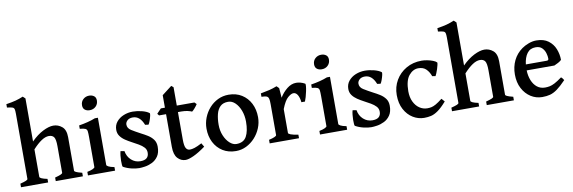

<svg xmlns="http://www.w3.org/2000/svg" viewBox="-54 -1189 4880 1634"><g transform="rotate(-10 2386.0 -371.5)"><path d="M24.4 0V-30.8Q56.6 -39.1 73.5 -45.9Q90.3 -52.7 90.3 -60.5V-624Q90.3 -651.4 86.9 -663.6Q83.5 -675.8 69.8 -680.4Q56.2 -685.1 24.4 -688.5V-717.8Q75.2 -725.6 107.2 -734.1Q139.2 -742.7 172.4 -756.8L192.9 -737.8V-365.7Q244.1 -417 295.7 -442.9Q347.2 -468.8 385.3 -468.8Q427.2 -468.8 460.2 -441.2Q493.2 -413.6 493.2 -349.6V-60.5Q493.2 -54.2 506.8 -47.4Q520.5 -40.5 559.1 -30.8V0H324.7V-30.8Q359.9 -40 375.2 -47.1Q390.6 -54.2 390.6 -60.5V-289.6Q390.6 -349.1 377 -368.7Q363.3 -388.2 333 -388.2Q303.2 -388.2 268.3 -365Q233.4 -341.8 192.9 -297.4V-60.5Q192.9 -44.4 258.8 -30.8V0Z M714.8 -543.9Q689.5 -543.9 673.1 -556.9Q656.7 -569.8 656.7 -595.7Q656.7 -627.4 678.2 -647.2Q699.7 -667 730 -667Q754.4 -667 771.5 -654.5Q788.6 -642.1 788.6 -615.7Q788.6 -584.5 767.6 -564.2Q746.6 -543.9 714.8 -543.9ZM603 0V-30.8Q636.2 -37.6 652.6 -45.9Q668.9 -54.2 668.9 -60.5V-319.8Q668.9 -353.5 666.7 -370.1Q664.6 -386.7 651.1 -393.3Q637.7 -399.9 603 -402.8V-432.1Q641.1 -438 678 -447.3Q714.8 -456.5 745.1 -468.8H771.5V-60.5Q771.5 -54.7 786.6 -46.1Q801.8 -37.6 837.4 -30.8V0Z M1044.9 14.6Q1016.6 14.6 978.8 5.9Q940.9 -2.9 908.2 -21Q904.8 -22.5 903.3 -37.4Q901.9 -52.2 902.1 -74Q902.3 -95.7 904.8 -117.7Q907.2 -139.6 911.6 -155.3L944.8 -149.9Q952.6 -101.6 986.1 -71.5Q1019.5 -41.5 1064.5 -41.5Q1137.2 -41.5 1137.2 -103.5Q1137.2 -129.9 1119.9 -148.7Q1102.5 -167.5 1075.4 -183.1Q1048.3 -198.7 1018.6 -214.4Q991.7 -228.5 966.1 -245.6Q940.4 -262.7 923.8 -285.6Q907.2 -308.6 907.2 -339.4Q907.2 -379.9 930.9 -408.9Q954.6 -438 992.4 -453.4Q1030.3 -468.8 1071.8 -468.8Q1109.9 -468.8 1150.4 -458.5Q1190.9 -448.2 1212.4 -431.2Q1216.8 -427.7 1212.4 -408Q1208 -388.2 1200.2 -366.5Q1192.4 -344.7 1185.5 -335.9L1156.7 -339.8Q1125.5 -419.9 1064 -419.9Q1033.7 -419.9 1016.8 -404.3Q1000 -388.7 1000 -368.7Q1000 -337.4 1031.2 -317.9Q1062.5 -298.3 1110.4 -272.9Q1138.7 -258.8 1166.3 -241.5Q1193.8 -224.1 1211.9 -199.5Q1230 -174.8 1230 -138.2Q1230 -86.4 1208.7 -55.7Q1187.5 -24.9 1156.2 -9.8Q1125 5.4 1094.5 10Q1064 14.6 1044.9 14.6Z M1445.3 14.6Q1405.8 14.6 1377 -16.4Q1348.1 -47.4 1348.1 -115.2V-397.9H1287.6L1274.9 -414.1L1313 -454.1H1348.1V-562L1433.1 -627.4L1450.7 -612.8V-454.1H1603L1619.6 -437.5Q1610.4 -422.4 1595.2 -404.8Q1580.1 -387.2 1570.3 -380.9Q1558.6 -386.7 1534.9 -392.3Q1511.2 -397.9 1481 -397.9H1450.7V-159.7Q1450.7 -106.4 1462.4 -86.2Q1474.1 -65.9 1496.1 -65.9Q1513.2 -65.9 1536.9 -73.2Q1560.5 -80.6 1600.6 -101.6L1619.6 -69.3Q1560.5 -26.4 1515.9 -5.9Q1471.2 14.6 1445.3 14.6Z M1880.9 14.6Q1815.9 14.6 1767.3 -15.6Q1718.8 -45.9 1692.1 -98.1Q1665.5 -150.4 1665.5 -216.8Q1665.5 -265.1 1683.1 -310.3Q1700.7 -355.5 1732.4 -391.4Q1764.2 -427.2 1806.9 -448Q1849.6 -468.8 1899.9 -468.8Q1964.8 -468.8 2013.2 -438.5Q2061.5 -408.2 2088.1 -356Q2114.7 -303.7 2114.7 -236.8Q2114.7 -188 2096.2 -143.1Q2077.6 -98.1 2045.2 -62.5Q2012.7 -26.9 1970.5 -6.1Q1928.2 14.6 1880.9 14.6ZM1894.5 -43.9Q1956.5 -43.9 1981.9 -89.8Q2007.3 -135.7 2007.3 -217.3Q2007.3 -269 1991 -312.7Q1974.6 -356.4 1947 -383.3Q1919.4 -410.2 1885.7 -410.2Q1842.3 -410.2 1817.6 -386.5Q1793 -362.8 1783 -322.3Q1772.9 -281.7 1772.9 -231Q1772.9 -179.7 1790.8 -137.2Q1808.6 -94.7 1836.7 -69.3Q1864.7 -43.9 1894.5 -43.9Z M2173.3 0V-30.8Q2239.3 -45.9 2239.3 -60.5V-327.6Q2239.3 -359.9 2235.8 -372.6Q2232.4 -385.3 2228 -389.6Q2221.7 -396.5 2211.2 -398.9Q2200.7 -401.4 2173.3 -402.8V-432.1Q2219.7 -440.4 2249.8 -447.8Q2279.8 -455.1 2314.9 -468.8L2334.5 -449.2L2340.8 -365.2Q2367.2 -408.7 2404.8 -438.7Q2442.4 -468.8 2484.4 -468.8Q2502 -468.8 2521.5 -463.6Q2541 -458.5 2559.1 -448.2Q2563.5 -445.3 2562 -427Q2560.5 -408.7 2555.4 -383.8Q2550.3 -358.9 2543.5 -335.2Q2536.6 -311.5 2530.8 -298.3H2500Q2496.1 -337.9 2481.9 -361.8Q2467.8 -385.7 2445.8 -385.7Q2426.3 -385.7 2397.7 -361.3Q2369.1 -336.9 2341.8 -266.6V-60.5Q2341.8 -53.2 2361.3 -45.4Q2380.9 -37.6 2426.8 -30.8V0Z M2720.2 -543.9Q2694.8 -543.9 2678.5 -556.9Q2662.1 -569.8 2662.1 -595.7Q2662.1 -627.4 2683.6 -647.2Q2705.1 -667 2735.4 -667Q2759.8 -667 2776.9 -654.5Q2793.9 -642.1 2793.9 -615.7Q2793.9 -584.5 2772.9 -564.2Q2752 -543.9 2720.2 -543.9ZM2608.4 0V-30.8Q2641.6 -37.6 2658 -45.9Q2674.3 -54.2 2674.3 -60.5V-319.8Q2674.3 -353.5 2672.1 -370.1Q2669.9 -386.7 2656.5 -393.3Q2643.1 -399.9 2608.4 -402.8V-432.1Q2646.5 -438 2683.3 -447.3Q2720.2 -456.5 2750.5 -468.8H2776.9V-60.5Q2776.9 -54.7 2792 -46.1Q2807.1 -37.6 2842.8 -30.8V0Z M3050.3 14.6Q3022 14.6 2984.1 5.9Q2946.3 -2.9 2913.6 -21Q2910.2 -22.5 2908.7 -37.4Q2907.2 -52.2 2907.5 -74Q2907.7 -95.7 2910.2 -117.7Q2912.6 -139.6 2917 -155.3L2950.2 -149.9Q2958 -101.6 2991.5 -71.5Q3024.9 -41.5 3069.8 -41.5Q3142.6 -41.5 3142.6 -103.5Q3142.6 -129.9 3125.2 -148.7Q3107.9 -167.5 3080.8 -183.1Q3053.7 -198.7 3023.9 -214.4Q2997.1 -228.5 2971.4 -245.6Q2945.8 -262.7 2929.2 -285.6Q2912.6 -308.6 2912.6 -339.4Q2912.6 -379.9 2936.3 -408.9Q2960 -438 2997.8 -453.4Q3035.6 -468.8 3077.1 -468.8Q3115.2 -468.8 3155.8 -458.5Q3196.3 -448.2 3217.8 -431.2Q3222.2 -427.7 3217.8 -408Q3213.4 -388.2 3205.6 -366.5Q3197.8 -344.7 3190.9 -335.9L3162.1 -339.8Q3130.9 -419.9 3069.3 -419.9Q3039.1 -419.9 3022.2 -404.3Q3005.4 -388.7 3005.4 -368.7Q3005.4 -337.4 3036.6 -317.9Q3067.9 -298.3 3115.7 -272.9Q3144 -258.8 3171.6 -241.5Q3199.2 -224.1 3217.3 -199.5Q3235.4 -174.8 3235.4 -138.2Q3235.4 -86.4 3214.1 -55.7Q3192.9 -24.9 3161.6 -9.8Q3130.4 5.4 3099.9 10Q3069.3 14.6 3050.3 14.6Z M3507.3 14.6Q3456.1 14.6 3410.9 -12.9Q3365.7 -40.5 3337.6 -92.5Q3309.6 -144.5 3309.6 -216.8Q3309.6 -287.1 3343 -344.2Q3376.5 -401.4 3435.1 -435.1Q3493.7 -468.8 3568.4 -468.8Q3589.8 -468.8 3615.7 -463.9Q3641.6 -459 3664.3 -450.4Q3687 -441.9 3697.8 -430.2Q3698.7 -424.3 3695.3 -408.9Q3691.9 -393.6 3685.8 -375Q3679.7 -356.4 3673.3 -340.8Q3667 -325.2 3662.6 -318.4L3634.8 -323.2Q3621.6 -360.8 3596.9 -385.5Q3572.3 -410.2 3529.3 -410.2Q3483.4 -410.2 3448 -367.7Q3412.6 -325.2 3412.1 -231.9Q3412.1 -179.2 3430.7 -140.9Q3449.2 -102.5 3480 -81.8Q3510.7 -61 3547.4 -61Q3565.9 -61 3582.5 -64.5Q3599.1 -67.9 3621.6 -80.3Q3644 -92.8 3678.7 -120.1L3702.6 -92.8Q3660.2 -44.4 3627.7 -21.5Q3595.2 1.5 3566.7 8.1Q3538.1 14.6 3507.3 14.6Z M3749 0V-30.8Q3781.2 -39.1 3798.1 -45.9Q3814.9 -52.7 3814.9 -60.5V-624Q3814.9 -651.4 3811.5 -663.6Q3808.1 -675.8 3794.4 -680.4Q3780.8 -685.1 3749 -688.5V-717.8Q3799.8 -725.6 3831.8 -734.1Q3863.8 -742.7 3897 -756.8L3917.5 -737.8V-365.7Q3968.8 -417 4020.3 -442.9Q4071.8 -468.8 4109.9 -468.8Q4151.9 -468.8 4184.8 -441.2Q4217.8 -413.6 4217.8 -349.6V-60.5Q4217.8 -54.2 4231.4 -47.4Q4245.1 -40.5 4283.7 -30.8V0H4049.3V-30.8Q4084.5 -40 4099.9 -47.1Q4115.2 -54.2 4115.2 -60.5V-289.6Q4115.2 -349.1 4101.6 -368.7Q4087.9 -388.2 4057.6 -388.2Q4027.8 -388.2 3992.9 -365Q3958 -341.8 3917.5 -297.4V-60.5Q3917.5 -44.4 3983.4 -30.8V0Z M4527.8 14.6Q4474.1 14.6 4429.2 -13.9Q4384.3 -42.5 4357.2 -94Q4330.1 -145.5 4330.1 -214.4Q4330.1 -280.3 4356.4 -335Q4382.8 -389.6 4433.1 -425.3Q4457.5 -442.9 4491.7 -455.8Q4525.9 -468.8 4559.1 -468.8Q4623 -468.8 4662.6 -439.2Q4702.1 -409.7 4720.2 -364Q4738.3 -318.4 4738.3 -269.5Q4729.5 -259.8 4710 -249Q4690.4 -238.3 4674.8 -231.9H4435.1Q4436.5 -184.1 4452.1 -145.3Q4467.8 -106.4 4496.3 -83.7Q4524.9 -61 4564.9 -61Q4585.4 -61 4605 -64.9Q4624.5 -68.8 4649.7 -82Q4674.8 -95.2 4712.4 -122.6Q4718.8 -119.1 4726.1 -109.1Q4733.4 -99.1 4735.4 -95.2Q4690.9 -48.8 4658.2 -25.1Q4625.5 -1.5 4595.2 6.6Q4564.9 14.6 4527.8 14.6ZM4437 -283.2H4615.2Q4626.5 -283.2 4630.1 -286.9Q4633.8 -290.5 4633.8 -300.8Q4633.8 -319.8 4626.2 -346.2Q4618.7 -372.6 4599.1 -392.6Q4579.6 -412.6 4543 -412.6Q4495.6 -412.6 4469.7 -377.4Q4443.8 -342.3 4437 -283.2Z"/></g></svg>

Font: David Libre Medium
Style: Regular
Weight: 500
Designer: Ismar David, J. Victor Gaultney, Annie Olsen and Meir Sadan
Foundry: Monotype Imaging Inc. & SIL International
Version: Version 1.100; ttfautohint (v1.8.4.7-5d5b)